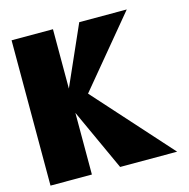

<svg xmlns="http://www.w3.org/2000/svg" viewBox="-118 -939 1034 1053"><g transform="rotate(-15 399.5 -412.5)"><path d="M759 0 369.4 -434 694 -825H424.2L275 -488V-825H40V0H275V-350L435.3 0Z"/></g></svg>

Font: Blink
Style: Wide
Weight: 400
Designer: Mew Too
Foundry: Cannot Into Space Fonts
Version: Version 001.000